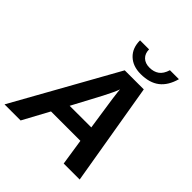

<svg xmlns="http://www.w3.org/2000/svg" viewBox="-255 -1051 1211 1211"><g transform="rotate(45 350.5 -445.0)"><path d="M507.3 0 480.5 -175.8H218.3L123 0H-20.5L363.8 -688H533.7L649.9 0ZM427.7 -582Q417.5 -550.8 379.9 -478.5L276.4 -284.2H469.2L436.5 -504.9Q427.7 -570.8 427.7 -582ZM451.2 -742.2Q381.8 -742.2 340.1 -781.7Q298.3 -821.3 298.3 -890.1H378.9Q378.9 -853.5 401.1 -831.8Q423.3 -810.1 461.9 -810.1Q500 -810.1 525.9 -828.6Q551.8 -847.2 564.9 -890.1H645Q624.5 -815.4 577.1 -778.8Q529.8 -742.2 451.2 -742.2Z"/></g></svg>

Font: Liberation Sans
Style: Bold Italic
Weight: 700
Italic angle: -12°
Designer: Steve Matteson
Foundry: Ascender Corporation
Version: Version 2.1.5